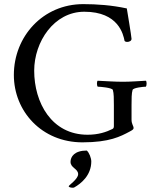

<svg xmlns="http://www.w3.org/2000/svg" viewBox="-20 -671 740 913"><path d="M521.5 -170.9V-72.3C521.5 -65.4 520.5 -60.5 514.6 -57.6C485.4 -43 447.3 -30.3 396.5 -30.3C225.6 -30.3 142.6 -182.6 142.6 -335C142.6 -471.7 236.3 -615.2 380.9 -615.2C543.9 -615.2 566.4 -506.8 572.3 -476.6C574.2 -473.6 579.1 -471.7 585 -471.7C594.7 -471.7 605.5 -476.6 605.5 -486.3C605.5 -496.1 583 -630.9 583 -630.9C510.7 -646.5 440.4 -651.4 376 -651.4C183.6 -651.4 45.9 -497.1 45.9 -314.5C45.9 -141.6 178.7 5.9 372.1 5.9C501 5.9 553.7 -22.5 595.7 -44.9C612.3 -53.7 615.2 -56.6 615.2 -62.5C615.2 -72.3 605.5 -81.1 605.5 -101.6V-170.9C605.5 -200.2 605.5 -227.5 610.4 -243.2C613.3 -253.9 662.1 -258.8 673.8 -258.8C677.7 -263.7 678.7 -282.2 673.8 -287.1C633.8 -285.2 602.5 -282.2 564.5 -282.2C526.4 -282.2 484.4 -285.2 444.3 -287.1C439.5 -282.2 440.4 -263.7 444.3 -258.8C456.1 -258.8 513.7 -253.9 516.6 -243.2C521.5 -227.5 521.5 -200.2 521.5 -170.9ZM315.4 98.6C315.4 127.9 351.6 130.9 351.6 157.2C351.6 180.7 306.6 210 306.6 214.8C306.6 217.8 313.5 221.7 326.2 221.7C330.1 221.7 333 220.7 334 219.7C363.3 203.1 414.1 164.1 414.1 96.7C414.1 81.1 404.3 54.7 392.6 44.9C334 44.9 315.4 74.2 315.4 98.6Z"/></svg>

Font: Crimson
Style: Roman
Weight: 400
Version: Version 0.2